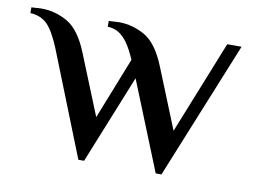

<svg xmlns="http://www.w3.org/2000/svg" viewBox="-65 -565 874 660"><g transform="rotate(10 372.0 -235.0)"><path d="M245 10 100 -355Q77 -411 54.5 -433.5Q32 -456 -5 -458V-478Q-2 -478 4.5 -478.5Q11 -479 18.5 -479.5Q26 -480 30 -480Q79 -480 122 -455Q165 -430 195 -355L280 -145L365 -360Q350 -395 335.5 -415.5Q321 -436 304.5 -446.5Q288 -457 265 -458V-478Q269 -478 281 -479Q293 -480 300 -480Q349 -480 392 -455Q435 -430 465 -355L550 -145L680 -470H730L535 10H515L390 -300L265 10Z"/></g></svg>

Font: El Messiri
Style: Regular
Weight: 400
Designer: Mohamed Gaber
Foundry: Kief Type Foundry
Version: Version 2.020